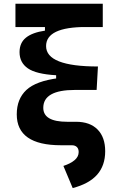

<svg xmlns="http://www.w3.org/2000/svg" viewBox="-20 -752 626 1007"><path d="M299.8 9.8Q67.9 9.8 67.9 -152.3Q67.9 -232.9 118.2 -280Q168.5 -327.1 287.1 -342.3L493.7 -403.3L486.8 -280.3H373.5Q207 -280.3 207 -186.5Q207 -113.3 332.5 -113.3H378.9L356.4 9.8ZM361.3 234.4 312.5 118.2Q350.1 106 371.3 87.9Q392.6 69.8 392.6 45.4Q392.6 28.3 383.1 19Q373.5 9.8 356.4 9.8L378.9 -113.3Q451.7 -113.3 491.7 -72.8Q531.7 -32.2 531.7 41Q531.7 116.2 489.5 164.1Q447.3 211.9 361.3 234.4ZM274.4 -280.3V-357.4Q169.4 -363.3 126 -393.6Q82.5 -423.8 82.5 -478.5Q82.5 -527.3 116 -554.4Q149.4 -581.5 215.8 -591.3V-634.8L431.6 -610.4Q221.7 -610.4 221.7 -510.3Q221.7 -403.3 493.7 -403.3L486.8 -280.3ZM61 -609.9V-732.4H519V-609.9Z"/></svg>

Font: Cascadia Mono PL
Style: Regular
Weight: 400
Monospace: yes
Designer: Aaron Bell
Foundry: Saja Typeworks
Version: Version 2102.003